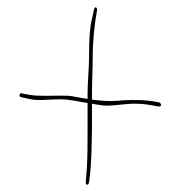

<svg xmlns="http://www.w3.org/2000/svg" viewBox="-20 -601 503 524"><path d="M36 -346C31 -343 34 -336 37 -336L59 -331C85 -325 111 -330 145 -330C172 -330 196 -323 218 -320H219V-250C219 -211 219 -173 217 -141C215 -107 211 -98 218 -97C220 -96 223 -98 224 -111V-112C230 -152 230 -200 231 -250V-318L242 -316C249 -315 256 -314 262 -313C286 -311 318 -318 348 -318C372 -318 387 -315 403 -312H404L413 -310C414 -310 418 -311 420 -313C420 -315 417 -321 416 -321C395 -326 374 -328 348 -328C334 -328 319 -328 302 -326C278 -324 255 -326 233 -329H231V-340C231 -375 233 -415 233 -445C233 -490 238 -536 245 -574C245 -578 243 -581 241 -581C239 -581 238 -579 237 -577L232 -554C224 -523 223 -485 223 -445C223 -415 219 -376 219 -345V-331L184 -337C172 -340 160 -340 145 -340C118 -340 88 -338 61 -342L40 -346C38 -347 37 -346 37 -346ZM262 -313Z"/></svg>

Font: Stray Cat
Style: HlCn
Weight: 100
Version: Version 1.0